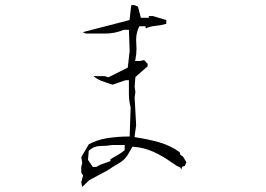

<svg xmlns="http://www.w3.org/2000/svg" viewBox="-20 -792 1040 752"><path d="M688 -134.8V-129.4H690.4L693.8 -139.2L703.6 -142.1L710 -156.7L696.8 -178.7L686.5 -185.5L683.6 -196.3Q646 -222.7 602.5 -234.9Q557.6 -247.6 506.8 -254.9L513.2 -301.8L507.3 -410.2L510.3 -431.6L507.3 -452.1L510.3 -490.2L558.1 -532.2V-542L544.4 -556.6L528.8 -553.2H509.3L510.3 -558.6Q514.6 -579.1 514.6 -600.6Q514.6 -611.3 513.9 -620.1Q513.2 -628.9 513.2 -635.7Q513.2 -663.1 524.4 -686.5L525.4 -689H550.3V-680.7Q568.8 -689 590.3 -690.9Q611.8 -692.9 631.3 -698.7V-713.4L579.6 -729H563V-722.2H535.2H531.7L520.5 -765.6L506.8 -772H494.1L487.3 -713.4L304.2 -666L316.4 -660.6H392.1Q430.7 -660.6 464.8 -675.3H484.9L487.8 -592.8L480.5 -527.3L404.8 -489.3L390.1 -493.7H346.2Q359.9 -482.4 376.5 -475.6Q398.4 -467.3 420.9 -460.4L472.2 -478H484.9V-422.4Q484.9 -397 491.7 -371.6L487.8 -257.3H483.4Q442.9 -257.3 402.1 -251.2Q361.3 -245.1 328.1 -227.1L298.3 -176.8L302.2 -153.3L298.3 -138.2V-119.6Q298.3 -113.3 303.7 -107.4L305.7 -106L298.3 -78.6L301.3 -60.1L308.6 -65.9L329.6 -86.4L401.9 -125Q422.4 -139.6 445.3 -152.3Q458 -159.7 466.1 -167.7Q474.1 -175.8 479.5 -184.1L498.5 -217.3H501.5Q543 -214.4 579.6 -198Q616.2 -181.6 650.9 -156.7L672.4 -142.6ZM412.6 -168.5V-161.1L372.1 -146.5L357.4 -138.2H345.7H343.3L324.7 -166L327.6 -201.2Q338.4 -211.4 349.6 -215.8Q360.8 -220.2 373.5 -220.2Q397 -220.2 420.4 -224.1H420.9H468.3V-203.6L451.7 -191.4Z"/></svg>

Font: Bakudai
Style: Light
Weight: 300
Version: Version 1.48